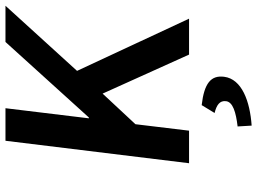

<svg xmlns="http://www.w3.org/2000/svg" viewBox="-136 -558 917 684"><g transform="rotate(-90 322.0 -215.5)"><path d="M83 0H199L222 -191L331 -308L470 0H598L412 -399L644 -654H515L246 -357H243L279 -654H163ZM290 45 262 91C290 98 307 109 304 132C301 156 265 167 214 173L217 223C304 217 383 188 391 125C397 78 368 54 290 45Z"/></g></svg>

Font: Falling Sky
Style: Obl
Weight: 400
Designer: Paul D. Hunt
Foundry: Adobe Systems Incorporated
Version: Version 1.02